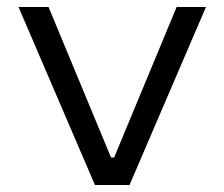

<svg xmlns="http://www.w3.org/2000/svg" viewBox="-20 -530 642 550"><path d="M252 0 33 -510H119L298 -79H307L486 -510H570L351 0Z"/></svg>

Font: Saira Expanded
Style: Regular
Weight: 400
Width: 7
Designer: Hector Gatti with collaboration of the Omnibus-Type team
Foundry: Omnibus-Type
Version: Version 1.100; ttfautohint (v1.8.3)